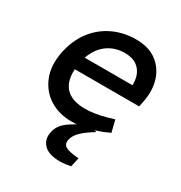

<svg xmlns="http://www.w3.org/2000/svg" viewBox="-169 -631 904 961"><g transform="rotate(30 282.5 -151.0)"><path d="M266 7Q193 7 139 -26.5Q85 -60 59.5 -121.5Q34 -183 50 -267Q66 -345 107.5 -399.5Q149 -454 209.5 -482.5Q270 -511 341 -511Q415 -511 461 -476Q507 -441 524 -385Q541 -329 528 -263L521 -228H149Q146 -178 162 -145.5Q178 -113 211 -97.5Q244 -82 291 -82Q319 -82 349.5 -87Q380 -92 412 -101L450 -112L467 -44L433 -29Q390 -12 347 -2.5Q304 7 266 7ZM163 -303H439Q441 -358 412 -391Q383 -424 326 -424Q269 -424 226.5 -393Q184 -362 163 -303ZM315 209Q249 209 221 179.5Q193 150 202 107Q207 79 225 57.5Q243 36 285 12L326 -12H397L396 -7Q351 20 327 44Q303 68 297 95Q293 121 311 132.5Q329 144 388 149L376 202Q360 205 345 207Q330 209 315 209Z"/></g></svg>

Font: REM
Style: Italic
Weight: 400
Italic angle: -11°
Designer: Octavio Pardo
Foundry: Ashler Design
Version: Version 1.005;gftools[0.9.28]